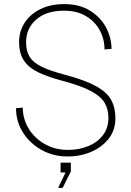

<svg xmlns="http://www.w3.org/2000/svg" viewBox="-20 -746 640 935"><path d="M309 16Q240 16 183 -15.5Q126 -47 92 -100.5Q58 -154 58 -219L91 -222Q91 -167 119.5 -120Q148 -73 198 -44.5Q248 -16 311 -16Q365 -16 410 -34.5Q455 -53 481.5 -88Q508 -123 508 -172Q508 -213 490 -244.5Q472 -276 424 -302Q376 -328 286 -352Q214 -371 167 -393.5Q120 -416 96.5 -451Q73 -486 73 -542Q73 -593 99.5 -634.5Q126 -676 175.5 -701Q225 -726 293 -726Q367 -726 418.5 -694Q470 -662 496.5 -612Q523 -562 523 -508L489 -505Q489 -556 465.5 -599Q442 -642 398 -668Q354 -694 291 -694Q206 -694 156.5 -651Q107 -608 107 -540Q107 -497 124.5 -469Q142 -441 183 -421Q224 -401 296 -382Q394 -356 447.5 -326.5Q501 -297 521.5 -259Q542 -221 542 -170Q542 -113 510 -71.5Q478 -30 425 -7Q372 16 309 16ZM263 169 299 94H275V46H325V89L285 169Z"/></svg>

Font: Geist Mono Thin
Style: Regular
Weight: 100
Monospace: yes
Designer: Basement.studio, Andrés Briganti, Mateo Zaragoza
Foundry: Basement.studio, Vercel, Andrés Briganti, Guido Ferreyra, Mateo Zaragoza
Version: Version 1.500; ttfautohint (v1.8.4.7-5d5b)